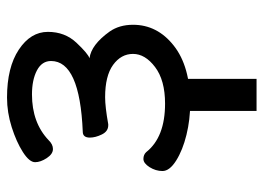

<svg xmlns="http://www.w3.org/2000/svg" viewBox="-121 -411 743 541"><g transform="rotate(-90 250.5 -140.5)"><path d="M229 23.9Q184.1 23.9 141.1 13.4Q98.1 2.9 68.6 -15.6Q39.1 -34.2 39.1 -54.2Q39.1 -73.2 50 -90.6Q61 -107.9 73.2 -107.9Q85 -107.9 92.3 -100.1Q134.3 -46.9 229 -46.9Q294.9 -46.9 332 -75Q369.1 -103 369.1 -137.2Q369.1 -170.9 338.1 -193.4Q307.1 -215.8 247.1 -215.8Q220.2 -215.8 170.9 -207H168Q150.9 -207 142.1 -225.1Q133.3 -243.2 133.3 -258.8Q133.3 -278.8 149.9 -278.8Q349.1 -287.1 349.1 -368.2Q349.1 -394 322.5 -408Q295.9 -421.9 254.9 -421.9Q175.3 -421.9 126 -375Q114.3 -362.8 101.1 -362.8Q86.9 -362.8 75.4 -380.4Q64 -397.9 64 -413.1Q64 -429.2 92.5 -447.5Q121.1 -465.8 162.6 -479Q204.1 -492.2 246.1 -492.2Q331.1 -492.2 381.1 -459Q431.2 -425.8 431.2 -377Q431.2 -329.1 400.6 -296.6Q370.1 -264.2 356.9 -259.8Q395 -254.9 432.1 -203.1Q451.2 -175.8 451.2 -137.2Q451.2 -68.8 392.6 -22.5Q334 23.9 229 23.9ZM298.8 -39.6V210.9H208.5V-39.6Z"/></g></svg>

Font: LXGW WenKai GB Screen
Style: Regular
Weight: 400
Designer: LXGW / Fontworks Inc.
Foundry: LXGW / Fontworks Inc.
Version: Version 1.321;February 19, 2024;FontCreator 14.0.0.2901 64-b